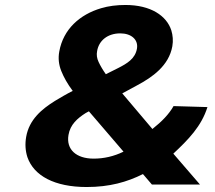

<svg xmlns="http://www.w3.org/2000/svg" viewBox="-20 -741 864 771"><path d="M554 -42 590 0H783L676 -124C736 -180 789 -234 813 -311L677 -315C658 -282 631 -254 592 -223L471 -366L530 -398C592 -431 658 -477 672 -555C676 -578 674 -599 668 -619C649 -678 585 -721 484 -721C449 -721 416 -717 386 -708C301 -683 234 -624 218 -534C213 -507 216 -481 226 -456C236 -431 251 -404 272 -376C246 -363 223 -349 201 -336C148 -303 97 -261 85 -191C80 -162 82 -135 90 -110C116 -35 199 10 328 10C420 10 490 -10 554 -42ZM356 -104C286 -104 245 -141 255 -199C262 -241 291 -266 324 -287L337 -294L476 -132C437 -113 397 -104 356 -104ZM463 -607C507 -607 536 -582 530 -546C523 -505 490 -486 455 -468L405 -443C393 -460 383 -477 376 -492C369 -507 367 -521 370 -536C377 -578 412 -607 463 -607Z"/></svg>

Font: Asimov
Style: XWidIt
Weight: 500
Designer: Google
Version: Version 2.000980; 2014